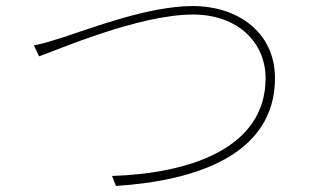

<svg xmlns="http://www.w3.org/2000/svg" viewBox="-20 -646 1040 634"><path d="M92 -496 109 -460C163 -478 436 -598 617 -598C767 -598 857 -504 857 -388C857 -154 602 -73 350 -65L363 -32C627 -49 888 -135 888 -388C888 -538 767 -626 616 -626C471 -626 282 -553 189 -523C150 -511 128 -503 92 -496Z"/></svg>

Font: Harano Aji Gothic CN ExtraLight
Style: Regular
Weight: 250
Foundry: Masamichi Hosoda
Version: HaranoAjiGothicCN-ExtraLight version 20230610;ttx 4.39.4